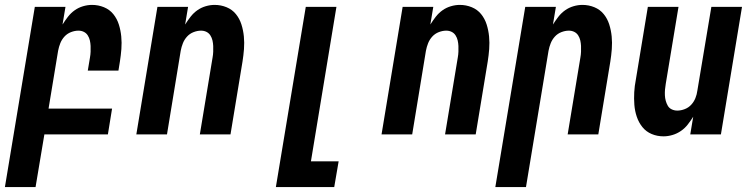

<svg xmlns="http://www.w3.org/2000/svg" viewBox="-54 -548 3074 783"><path d="M-34 215 88 -520H213L201 -448Q211 -464 223 -479.5Q235 -495 250.5 -506Q266 -517 284.5 -522.5Q303 -528 321 -528Q347 -528 370 -518.5Q393 -509 408 -490.5Q423 -472 430.5 -448.5Q438 -425 440.5 -399.5Q443 -374 441 -348Q439 -322 435 -297L429 -260H304L313 -314Q315 -325 315.5 -337Q316 -349 315.5 -360.5Q315 -372 312.5 -383Q310 -394 304 -403.5Q298 -413 288 -418Q278 -423 266 -423Q251 -423 235.5 -417Q220 -411 209 -399Q198 -387 192 -372Q186 -357 183 -341L144 -105H403L386 0H127L91 215Z M502 0 588 -520H713L701 -448Q711 -464 723 -479.5Q735 -495 750.5 -506Q766 -517 784.5 -522.5Q803 -528 821 -528Q847 -528 870 -518.5Q893 -509 908 -490.5Q923 -472 930.5 -448.5Q938 -425 940.5 -399.5Q943 -374 941 -348Q939 -322 935 -297L886 0H761L813 -314Q815 -325 815.5 -337Q816 -349 815.5 -360.5Q815 -372 812.5 -383Q810 -394 804 -403.5Q798 -413 788 -418Q778 -423 766 -423Q751 -423 735.5 -417Q720 -411 709 -399Q698 -387 692 -372Q686 -357 683 -341L627 0Z M1071 215 1193 -520H1318L1214 110H1327L1309 215Z M1502 0 1588 -520H1713L1701 -448Q1711 -464 1723 -479.5Q1735 -495 1750.5 -506Q1766 -517 1784.5 -522.5Q1803 -528 1821 -528Q1847 -528 1870 -518.5Q1893 -509 1908 -490.5Q1923 -472 1930.5 -448.5Q1938 -425 1940.5 -399.5Q1943 -374 1941 -348Q1939 -322 1935 -297L1886 0H1761L1813 -314Q1815 -325 1815.5 -337Q1816 -349 1815.5 -360.5Q1815 -372 1812.5 -383Q1810 -394 1804 -403.5Q1798 -413 1788 -418Q1778 -423 1766 -423Q1751 -423 1735.5 -417Q1720 -411 1709 -399Q1698 -387 1692 -372Q1686 -357 1683 -341L1627 0Z M1966 215 2088 -520H2213L2201 -448Q2211 -464 2223 -479.5Q2235 -495 2250.5 -506Q2266 -517 2284.5 -522.5Q2303 -528 2321 -528Q2347 -528 2370 -518.5Q2393 -509 2408 -490.5Q2423 -472 2430.5 -448.5Q2438 -425 2440.5 -399.5Q2443 -374 2441 -348Q2439 -322 2435 -297L2386 0H2261L2313 -314Q2315 -325 2315.5 -337Q2316 -349 2315.5 -360.5Q2315 -372 2312.5 -383Q2310 -394 2304 -403.5Q2298 -413 2288 -418Q2278 -423 2266 -423Q2251 -423 2235.5 -417Q2220 -411 2209 -399Q2198 -387 2192 -372Q2186 -357 2183 -341L2091 215Z M2652 8Q2626 8 2603.5 -1.5Q2581 -11 2566 -29.5Q2551 -48 2543 -71.5Q2535 -95 2533 -120.5Q2531 -146 2532.5 -172Q2534 -198 2539 -223L2588 -520H2713L2661 -206Q2659 -195 2658 -183Q2657 -171 2657.5 -159.5Q2658 -148 2661 -137Q2664 -126 2669.5 -116.5Q2675 -107 2685.5 -102Q2696 -97 2708 -97Q2723 -97 2738.5 -103Q2754 -109 2765 -121Q2776 -133 2782 -148Q2788 -163 2790 -179L2847 -520H2972L2886 0H2761L2773 -72Q2763 -56 2751 -40.5Q2739 -25 2723 -14Q2707 -3 2688.5 2.5Q2670 8 2652 8Z"/></svg>

Font: Iosevka Term Curly Extrabold
Style: Italic
Weight: 800
Italic angle: -9°
Designer: Belleve Invis
Foundry: Belleve Invis
Version: Version 32.3.0